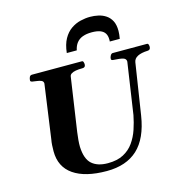

<svg xmlns="http://www.w3.org/2000/svg" viewBox="-134 -1071 1144 1207"><g transform="rotate(-15 437.5 -468.0)"><path d="M413.1 14.2Q272.9 14.2 196.8 -38.3Q120.6 -90.8 120.6 -192.4Q120.6 -212.4 121.8 -231.9Q123 -251.5 126 -266.6L175.3 -619.1Q175.3 -633.3 162.8 -638.9Q150.4 -644.5 134 -646.2Q117.7 -647.9 105.2 -650.4Q92.8 -652.8 92.8 -660.2Q92.8 -670.9 97.4 -681.9Q102.1 -692.9 114.3 -692.9H439Q446.3 -692.9 448.7 -684.8Q451.2 -676.8 451.2 -670.4Q451.2 -649.9 432.1 -649.9Q405.3 -649.9 386.7 -646.5Q368.2 -643.1 358.2 -636.2Q348.1 -629.4 346.7 -618.7L295.4 -270.5Q292 -247.6 289.8 -221.2Q287.6 -194.8 288.1 -176.3Q291.5 -96.7 328.4 -64.2Q365.2 -31.7 432.1 -31.7Q493.2 -31.7 533.9 -53.5Q574.7 -75.2 600.3 -111.6Q626 -147.9 640.9 -192.4Q655.8 -236.8 664.6 -282.2L714.4 -617.7Q714.4 -636.2 694.6 -642.1Q674.8 -647.9 633.3 -649.9Q618.2 -650.4 618.2 -660.2Q618.2 -670.9 624.5 -681.9Q630.9 -692.9 639.6 -692.9H862.3Q869.6 -692.9 872.1 -685.3Q874.5 -677.7 874.5 -671.4Q874.5 -650.4 855.5 -649.9Q814 -648.4 790 -636.2Q766.1 -624 762.2 -600.6L710.4 -266.6Q688 -123 614 -54.4Q540 14.2 413.1 14.2ZM560.5 -949.7Q587.4 -949.7 614 -943.8Q640.6 -938 662.6 -923.3Q684.6 -908.7 697.8 -883.3Q710.9 -857.9 710.9 -818.4Q710.9 -807.1 709.5 -794.4Q708 -781.7 705.6 -767.6H640.6Q641.1 -771.5 641.1 -774.7Q641.1 -777.8 641.1 -780.8Q641.1 -805.2 630.9 -821.3Q620.6 -837.4 599.4 -845.2Q578.1 -853 545.9 -853Q510.7 -853 486.1 -843.8Q461.4 -834.5 446.5 -815.4Q431.6 -796.4 425.8 -767.6H360.8Q366.7 -822.8 386.7 -858.4Q406.7 -894 435.8 -914.1Q464.8 -934.1 497.3 -941.9Q529.8 -949.7 560.5 -949.7Z"/></g></svg>

Font: Gelasio
Style: Italic
Weight: 400
Italic angle: -8.5°
Designer: Eben Sorkin
Foundry: Eben Sorkin
Version: Version 1.008